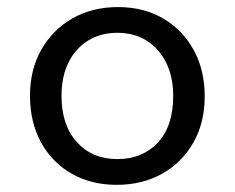

<svg xmlns="http://www.w3.org/2000/svg" viewBox="-20 -500 654 535"><path d="M305 15Q234.1 15 179.8 -16Q125.4 -46.9 94.5 -102.9Q63.6 -158.9 63.6 -233.9Q63.6 -305.5 95 -361.2Q126.4 -417 181.6 -448.6Q236.8 -480.3 309 -480.3Q380.2 -480.3 434.4 -448.6Q488.6 -417 519.5 -361Q550.4 -305 550.4 -231.4Q550.4 -158.4 519 -103Q487.6 -47.5 432.4 -16.3Q377.2 15 305 15ZM307 -56.7Q376.3 -56.7 419.5 -102.3Q462.6 -148 462.6 -232.5Q462.6 -285.8 443 -325.3Q423.5 -364.8 388.6 -386.7Q353.7 -408.6 307 -408.6Q260.9 -408.6 226 -387.3Q191.2 -366.1 171.3 -326.7Q151.4 -287.4 151.4 -232.8Q151.4 -151.3 194.2 -104Q237 -56.7 307 -56.7Z"/></svg>

Font: Intel One Mono Light
Style: Regular
Weight: 300
Monospace: yes
Designer: Fred Shallcrass
Foundry: Frere-Jones Type LLC
Version: Version 1.004